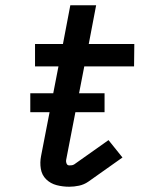

<svg xmlns="http://www.w3.org/2000/svg" viewBox="-20 -697 590 729"><path d="M243 12Q218 12 195 6Q172 0 155.5 -16Q139 -32 135 -56Q131 -80 136 -105L202 -445H113V-530H219L247 -677H345L317 -530H490L489 -445H300L231 -89Q230 -82 233 -75.5Q236 -69 243 -69Q248 -69 252.5 -69.5Q257 -70 262 -73L392 -165L445 -99L315 -7Q299 4 280 8Q261 12 243 12ZM377 -271H95V-343H377Z"/></svg>

Font: Lode Dark Term
Style: Bold Italic
Weight: 700
Italic angle: -11°
Monospace: yes
Designer: Belleve Invis
Foundry: Belleve Invis
Version: Version 29.2.0